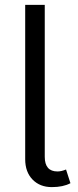

<svg xmlns="http://www.w3.org/2000/svg" viewBox="-20 -759 318 785"><path d="M192 6Q143 6 113 -25Q83 -56 83 -108V-739H163V-118Q163 -58 215 -58Q231 -58 250 -66L268 -10Q238 6 192 6Z"/></svg>

Font: Cantarell
Style: Regular
Weight: 400
Designer: Dave Crossland, Nikolaus Waxweiler, Florian Fecher, Jacques Le Bailly, Eben Sorkin, Alexei Vanyashin, Alexios Zavras, Em
Version: Version 0.303